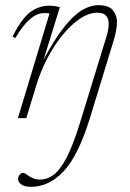

<svg xmlns="http://www.w3.org/2000/svg" viewBox="-20 -456 500 741"><path d="M100 265Q74 265 62 255.8Q50 246.5 50 235.5Q50 224 56.5 217.5Q63 211 70 211Q73.5 211 78.5 214.8Q83.5 218.5 91.5 223.5Q99.5 228.5 110 232.8Q120.5 237 134.5 237Q162.5 237 187.5 218.2Q212.5 199.5 237.2 152Q262 104.5 288.5 18.5L390 -312Q399.5 -342 399.5 -364.5Q399.5 -383 389.8 -395Q380 -407 356 -407Q323.5 -407 289.2 -384.2Q255 -361.5 222.5 -322.2Q190 -283 163.5 -232.5Q137 -182 120 -126.5L81.5 0H49L171 -403.5Q168.5 -404.5 164 -405Q159.5 -405.5 151 -405.5Q121.5 -405.5 93.8 -380.5Q66 -355.5 39.5 -309.5L28.5 -315Q64 -385.5 97.5 -409.8Q131 -434 169.5 -434Q181.5 -434 193 -432.2Q204.5 -430.5 211 -428L148 -225Q191 -306 227.8 -352Q264.5 -398 296.8 -417Q329 -436 359.5 -436Q401 -436 416.2 -415.8Q431.5 -395.5 431.5 -371.5Q431.5 -357 428.2 -339Q425 -321 419.5 -302.5L328.5 -5Q283.5 142.5 226.8 203.8Q170 265 100 265Z"/></svg>

Font: Newsreader Text ExtraLight
Style: Italic
Weight: 275
Italic angle: -17°
Designer: Hugues Gentile
Foundry: Production Type
Version: Version 1.001